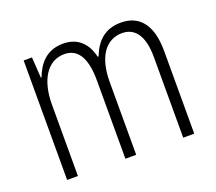

<svg xmlns="http://www.w3.org/2000/svg" viewBox="-97 -672 903 802"><g transform="rotate(-20 354.5 -270.5)"><path d="M509 -541C437 -541 397 -500 374 -440H370C357 -497 321 -541 252 -541C173 -541 138 -487 120 -439H117L111 -531H74V0H122V-318C122 -422 164 -498 242 -498C294 -498 333 -460 333 -349V0H381V-324C381 -436 427 -498 499 -498C552 -498 590 -458 590 -359V0H639V-368C639 -487 589 -541 509 -541Z"/></g></svg>

Font: Noto Sans Armenian Condensed ExtraLight
Style: Regular
Weight: 200
Width: 3
Designer: Monotype Design Team
Foundry: Monotype Imaging Inc.
Version: Version 2.008